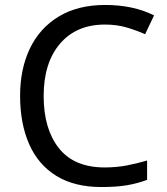

<svg xmlns="http://www.w3.org/2000/svg" viewBox="-20 -744 672 774"><path d="M403 -645Q288 -645 222 -568Q156 -491 156 -357Q156 -224 217.5 -146.5Q279 -69 402 -69Q449 -69 491 -77Q533 -85 573 -97V-19Q533 -4 490.5 3Q448 10 389 10Q280 10 207 -35Q134 -80 97.5 -163Q61 -246 61 -358Q61 -466 100.5 -548.5Q140 -631 217 -677.5Q294 -724 404 -724Q517 -724 601 -682L565 -606Q532 -621 491.5 -633Q451 -645 403 -645Z"/></svg>

Font: Noto Sans Coptic
Style: Regular
Weight: 400
Designer: Monotype Design Team, Denis Moyogo Jacquerye
Foundry: Monotype Imaging Inc.
Version: Version 2.002; ttfautohint (v1.8.4.7-5d5b)